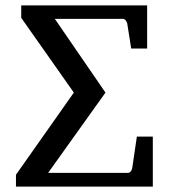

<svg xmlns="http://www.w3.org/2000/svg" viewBox="-20 -691 625 711"><path d="M545.9 0H39.1V-43.9L253.4 -348.1L58.6 -625V-670.9H524.9V-511.2H465.8L451.2 -604Q449.2 -610.8 445.1 -616Q440.9 -621.1 434.1 -621.1H183.1L370.6 -348.1L158.2 -50.8H453.1Q460 -50.8 464.1 -56.2Q468.3 -61.5 469.7 -68.8L486.8 -185.1H545.9Z"/></svg>

Font: Charis
Style: Regular
Weight: 400
Designer: Walt Agee, Miriam Martin, Annie Olsen, Victor Gaultney, Lorna Priest, Alan Ward, Bob Hallissy, Martin Hosken, Sharon Cor
Foundry: SIL Global
Version: Version 7.000